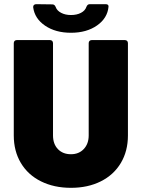

<svg xmlns="http://www.w3.org/2000/svg" viewBox="-20 -892 679 920"><path d="M46 -243V-685Q46 -692 50 -696Q54 -700 61 -700H219Q226 -700 230 -696Q234 -692 234 -685V-243Q234 -202 257.5 -177.5Q281 -153 320 -153Q358 -153 381.5 -178Q405 -203 405 -243V-685Q405 -692 409 -696Q413 -700 420 -700H578Q585 -700 589 -696Q593 -692 593 -685V-243Q593 -168 559 -111Q525 -54 463 -23Q401 8 320 8Q239 8 176.5 -23Q114 -54 80 -111Q46 -168 46 -243ZM139 -857V-859Q139 -865 143 -868.5Q147 -872 154 -872L231 -871Q242 -871 247 -858Q253 -841 273 -830.5Q293 -820 320 -820Q348 -820 368 -830.5Q388 -841 394 -859Q399 -872 410 -872H486Q501 -872 500 -860Q495 -805 445 -770Q395 -735 320 -735Q246 -735 196 -769Q146 -803 139 -857Z"/></svg>

Font: Barlow Black
Style: Regular
Weight: 900
Designer: Jeremy Tribby
Foundry: Tribby Type
Version: Version 1.422